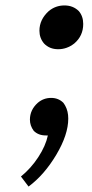

<svg xmlns="http://www.w3.org/2000/svg" viewBox="-20 -516 337 706"><path d="M119 -138Q140 -156 168 -156Q195 -156 213 -138L217 -132L220 -127Q231 -107 231 -80Q231 -21 187 53Q143 127 85 170L57 133Q94 103 121 61.5Q148 20 156 -18H148Q121 -18 104 -35Q90 -54 90 -76Q90 -112 119 -138ZM159 -475Q184 -496 217 -496Q249 -496 270 -475Q286 -456 286 -428Q286 -384 253 -356Q226 -335 194 -335Q162 -335 142 -356Q125 -376 125 -403Q125 -444 159 -475Z"/></svg>

Font: Arsenal
Style: Bold Italic
Weight: 700
Italic angle: -9°
Designer: Andrij Shevchenko
Foundry: Stairsfor.com
Version: Version 1.000